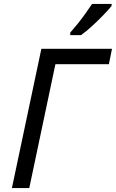

<svg xmlns="http://www.w3.org/2000/svg" viewBox="-20 -964 594 984"><path d="M41 0 192 -714H554L538 -635H264L130 0ZM340 -784V-797Q357 -816 378 -842Q399 -868 418 -895Q437 -922 452 -944H552V-934Q538 -916 510.5 -887.5Q483 -859 452 -830.5Q421 -802 395 -784Z"/></svg>

Font: BC Sans
Style: Italic
Weight: 400
Italic angle: -12°
Designer: Monotype Design Team
Designer: Province of B.C.
Foundry: Monotype Imaging Inc.
Version: Version 2.000;GOOG;noto-source:20170915:90ef993387c0